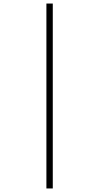

<svg xmlns="http://www.w3.org/2000/svg" viewBox="-20 -886 560 1084"><path d="M242 178V-866H278V178Z"/></svg>

Font: Noto Sans Malayalam UI SemiCondensed ExtraLight
Style: Regular
Weight: 200
Width: 4
Designer: Jelle Bosma - Monotype Design Team
Foundry: Monotype Imaging Inc.
Version: Version 2.104; ttfautohint (v1.8.4.7-5d5b)